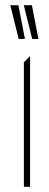

<svg xmlns="http://www.w3.org/2000/svg" viewBox="-20 -720 189 740"><path d="M104 -570 72 -699V-700H103L128 -570ZM72 0V-480L95 -503H96V0ZM52 -570 20 -699V-700H51L76 -570Z"/></svg>

Font: Foldit Thin Thin
Style: Regular
Weight: 250
Version: Version 1.003